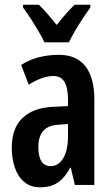

<svg xmlns="http://www.w3.org/2000/svg" viewBox="-20 -786 476 816"><path d="M230 -553Q305 -553 343 -504.5Q381 -456 381 -362V0H298L281 -73H278Q263 -45 245 -26.5Q227 -8 204.5 1Q182 10 151 10Q109 10 82 -13.5Q55 -37 42.5 -75.5Q30 -114 30 -157Q30 -241 75.5 -284.5Q121 -328 205 -332L269 -335V-362Q269 -413 254 -438Q239 -463 207 -463Q185 -463 158.5 -454Q132 -445 102 -426L70 -510Q104 -532 144.5 -542.5Q185 -553 230 -553ZM230 -256Q186 -254 164.5 -230.5Q143 -207 143 -161Q143 -120 156.5 -100Q170 -80 195 -80Q229 -80 249 -114Q269 -148 269 -207V-259ZM364 -754Q350 -735 332.5 -708.5Q315 -682 299 -655Q283 -628 273 -606H169Q159 -627 143.5 -653.5Q128 -680 110.5 -707Q93 -734 78 -754V-766H145Q162 -750 181.5 -727.5Q201 -705 221 -680Q243 -708 260 -727Q277 -746 297 -766H364Z"/></svg>

Font: Noto Sans Display ExtraCondensed SemiBold
Style: Regular
Weight: 600
Width: 2
Designer: Monotype Design Team
Foundry: Monotype Imaging Inc.
Version: Version 2.003